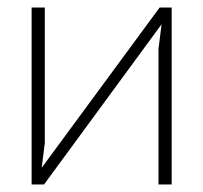

<svg xmlns="http://www.w3.org/2000/svg" viewBox="-20 -490 540 510"><path d="M436 0H401V-360L411 -440L422 -443L97 0H64V-470H99V-110L89 -30L78 -27L404 -470H436Z"/></svg>

Font: Kreadon
Style: Regular
Weight: 400
Designer: kohakuno
Foundry: StudioGnu
Version: Version 1.000;Glyphs 3.1.2 (3151)